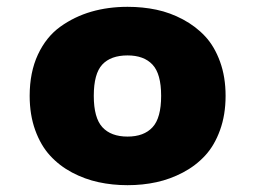

<svg xmlns="http://www.w3.org/2000/svg" viewBox="-20 -532 750 563"><path d="M67 -251Q67 -320 91.2 -372Q115.5 -424 157 -453.8Q198.5 -483.5 248 -497.8Q297.5 -512 354 -512Q398.5 -512 438.8 -503.5Q479 -495 516.5 -475Q554 -455 581.5 -425.5Q609 -396 625.2 -351.2Q641.5 -306.5 641.5 -251Q641.5 -195.5 625.2 -150.5Q609 -105.5 581.5 -75.8Q554 -46 516.5 -26.2Q479 -6.5 438.8 2.2Q398.5 11 354 11Q309.5 11 269 2.2Q228.5 -6.5 191.2 -26.2Q154 -46 126.8 -75.8Q99.5 -105.5 83.2 -150.5Q67 -195.5 67 -251ZM354 -131.5Q402 -131.5 427.2 -158.8Q452.5 -186 452.5 -251Q452.5 -315.5 427.2 -342.5Q402 -369.5 354 -369.5Q305 -369.5 280 -342.8Q255 -316 255 -251Q255 -186.5 280.2 -159Q305.5 -131.5 354 -131.5Z"/></svg>

Font: League Mono ExtraBold
Style: Regular
Weight: 800
Width: 6
Designer: Tyler Finck
Foundry: The League of Moveable Type / Tyler Finck
Version: Version 2.210